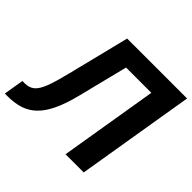

<svg xmlns="http://www.w3.org/2000/svg" viewBox="-181 -921 1114 1114"><g transform="rotate(45 376.0 -364.0)"><path d="M-8 0 12.3 -123.5H31.9Q68.4 -123.5 91.7 -143.2Q115 -162.9 133.3 -210.5Q151.5 -258.2 172.2 -341.8L268.1 -727.5H759.8L639.2 0H490L590 -604.1H382.4L305.3 -295.5Q283.7 -209.7 256.4 -152.5Q229.2 -95.2 194.3 -61.8Q159.3 -28.4 115.1 -14.2Q70.8 0 14.9 0Z"/></g></svg>

Font: Inter
Style: Italic
Weight: 400
Italic angle: -9.3988°
Designer: Rasmus Andersson
Foundry: rsms
Version: Version 4.001;git-66647c0bb